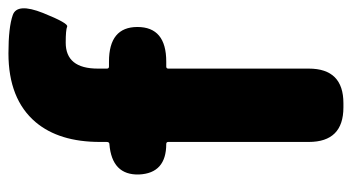

<svg xmlns="http://www.w3.org/2000/svg" viewBox="-214 -640 853 466"><g transform="rotate(-90 213.0 -406.5)"><path d="M186 0Q102 0 102 -84V-425Q102 -430 97 -430Q26 -430 23 -496Q21 -562 97 -568Q102 -568 102 -575V-591Q102 -690 150 -747Q206 -813 317 -813Q380 -813 410 -802.5Q440 -792 415 -729Q390 -667 382 -670.5Q374 -674 343 -674Q280 -674 280 -596V-574Q280 -569 285 -569H297Q381 -569 381 -500Q381 -430 297 -430H285Q280 -430 280 -425V-84Q280 0 196 0Z"/></g></svg>

Font: Resource Han Rounded KR Heavy
Style: Regular
Weight: 900
Designer: Cyano Hao (round all glyphs); Ryoko NISHIZUKA 西塚涼子 (kana, bopomofo & ideographs); Paul D. Hunt (Latin, Greek & Cyrillic)
Foundry: Cyano Hao
Version: 0.990